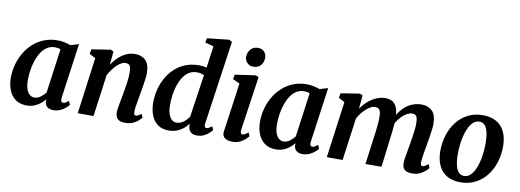

<svg xmlns="http://www.w3.org/2000/svg" viewBox="-63 -1197 4305 1589"><g transform="rotate(10 2089.0 -402.0)"><path d="M474.5 -102.5Q472 -81 477.8 -72.5Q483.5 -64 493.5 -64Q501.5 -64 512 -69.2Q522.5 -74.5 538 -88L552 -57.5Q547 -49 529.2 -32.8Q511.5 -16.5 484.5 -3.2Q457.5 10 423 10Q392.5 10 372.8 -5.2Q353 -20.5 351.5 -51.5L353.5 -69.5Q337.5 -50 315.2 -31.8Q293 -13.5 264.2 -1.8Q235.5 10 199.5 10Q142 10 104.8 -17.5Q67.5 -45 49.5 -91.2Q31.5 -137.5 31.5 -194Q31.5 -248.5 45.5 -302Q59.5 -355.5 87 -403Q114.5 -450.5 154.5 -487Q194.5 -523.5 246.5 -544.5Q298.5 -565.5 361.5 -565.5Q388 -565.5 418.5 -559Q449 -552.5 470 -544.5L539 -565ZM395.5 -495.5Q385 -500.5 373.5 -502.8Q362 -505 349.5 -505Q312.5 -505 283.8 -486.8Q255 -468.5 234.2 -437Q213.5 -405.5 200 -365.8Q186.5 -326 180 -283Q173.5 -240 173.5 -199Q173.5 -156 183.2 -126.2Q193 -96.5 210.5 -81Q228 -65.5 251 -65.5Q266 -65.5 279.2 -70.8Q292.5 -76 304.2 -84.5Q316 -93 326 -103.2Q336 -113.5 344.5 -124.5Z M819.5 -441.5Q837 -467.5 857.8 -490.2Q878.5 -513 902.8 -529.8Q927 -546.5 954 -556Q981 -565.5 1010.5 -565.5Q1065.5 -565.5 1099.8 -533.2Q1134 -501 1134 -420.5Q1134 -403 1129.8 -372.2Q1125.5 -341.5 1120 -307.8Q1114.5 -274 1109.5 -246.5Q1105.5 -221.5 1100.2 -193.5Q1095 -165.5 1091.2 -139.5Q1087.5 -113.5 1087 -93.5Q1087 -76 1092 -70Q1097 -64 1104 -64Q1112.5 -64 1122.8 -69.2Q1133 -74.5 1149.5 -87L1162.5 -56.5Q1157.5 -49.5 1140.2 -33.2Q1123 -17 1095 -3.5Q1067 10 1028.5 10Q994 10 976 -0.5Q958 -11 951.2 -28Q944.5 -45 944.5 -64.5Q945 -77 947.5 -94.8Q950 -112.5 953.8 -133.2Q957.5 -154 961.8 -176Q966 -198 969.5 -218Q973 -239 977.2 -262.8Q981.5 -286.5 985 -311.8Q988.5 -337 990.8 -361Q993 -385 993 -406.5Q992.5 -435 987.8 -450.5Q983 -466 972.8 -472.2Q962.5 -478.5 946 -478.5Q929 -478.5 910.5 -468.2Q892 -458 873.8 -440.5Q855.5 -423 838.8 -400Q822 -377 808.5 -351L760.5 0H628L691.5 -474L640 -501L647.5 -540.5L807 -565.5L830.5 -554Z M1681.5 -101Q1679 -83 1682.8 -73.5Q1686.5 -64 1697 -64Q1705 -64 1715.5 -69Q1726 -74 1742.5 -87L1756.5 -57Q1750.5 -49.5 1734.2 -33.5Q1718 -17.5 1691.8 -3.8Q1665.5 10 1630 10Q1593.5 10 1576 -7.8Q1558.5 -25.5 1556 -59.5L1555.5 -76Q1541.5 -55.5 1518.5 -35.8Q1495.5 -16 1464 -3Q1432.5 10 1393 10Q1335 10 1298.2 -18.2Q1261.5 -46.5 1244.5 -93.5Q1227.5 -140.5 1227.5 -196.5Q1227.5 -249.5 1240.2 -302.8Q1253 -356 1279 -403.2Q1305 -450.5 1343.8 -487.2Q1382.5 -524 1434.8 -544.8Q1487 -565.5 1552.5 -565.5Q1566.5 -565.5 1582.2 -563.2Q1598 -561 1612.5 -557.5L1638 -740.5L1565.5 -760L1574 -797L1757.5 -817L1782.5 -803.5ZM1602 -491Q1589.5 -498 1574 -501.5Q1558.5 -505 1541 -505Q1502.5 -505 1473.8 -486.2Q1445 -467.5 1424.8 -435.5Q1404.5 -403.5 1391.8 -364Q1379 -324.5 1373.5 -282.2Q1368 -240 1368 -201Q1368 -160 1377.2 -129.2Q1386.5 -98.5 1403.8 -82Q1421 -65.5 1445 -65.5Q1467.5 -65.5 1487.2 -75.5Q1507 -85.5 1523 -101.2Q1539 -117 1549 -133Z M1928 10Q1899.5 10 1880 1.8Q1860.5 -6.5 1851.5 -21.8Q1842.5 -37 1845 -58.5Q1847.5 -80 1852.2 -112Q1857 -144 1862.8 -184.8Q1868.5 -225.5 1875.2 -272.5Q1882 -319.5 1889 -370.8Q1896 -422 1903 -474.5L1845 -501.5L1852 -540L2025.5 -565L2050 -553L1984 -100.5Q1981.5 -82 1986 -73Q1990.5 -64 2000.5 -64Q2010 -64 2020.5 -69.8Q2031 -75.5 2048 -89.5L2061 -59Q2055 -51.5 2038.2 -34.8Q2021.5 -18 1993.8 -4Q1966 10 1928 10ZM1989 -631.5Q1959.5 -631.5 1938.8 -653.5Q1918 -675.5 1919 -705Q1921 -741.5 1943.5 -766.8Q1966 -792 2004.5 -792Q2038 -792 2057.2 -770.8Q2076.5 -749.5 2076 -721.5Q2076 -683.5 2054 -657.5Q2032 -631.5 1989 -631.5Z M2568.5 -102.5Q2566 -81 2571.8 -72.5Q2577.5 -64 2587.5 -64Q2595.5 -64 2606 -69.2Q2616.5 -74.5 2632 -88L2646 -57.5Q2641 -49 2623.2 -32.8Q2605.5 -16.5 2578.5 -3.2Q2551.5 10 2517 10Q2486.5 10 2466.8 -5.2Q2447 -20.5 2445.5 -51.5L2447.5 -69.5Q2431.5 -50 2409.2 -31.8Q2387 -13.5 2358.2 -1.8Q2329.5 10 2293.5 10Q2236 10 2198.8 -17.5Q2161.5 -45 2143.5 -91.2Q2125.5 -137.5 2125.5 -194Q2125.5 -248.5 2139.5 -302Q2153.5 -355.5 2181 -403Q2208.5 -450.5 2248.5 -487Q2288.5 -523.5 2340.5 -544.5Q2392.5 -565.5 2455.5 -565.5Q2482 -565.5 2512.5 -559Q2543 -552.5 2564 -544.5L2633 -565ZM2489.5 -495.5Q2479 -500.5 2467.5 -502.8Q2456 -505 2443.5 -505Q2406.5 -505 2377.8 -486.8Q2349 -468.5 2328.2 -437Q2307.5 -405.5 2294 -365.8Q2280.5 -326 2274 -283Q2267.5 -240 2267.5 -199Q2267.5 -156 2277.2 -126.2Q2287 -96.5 2304.5 -81Q2322 -65.5 2345 -65.5Q2360 -65.5 2373.2 -70.8Q2386.5 -76 2398.2 -84.5Q2410 -93 2420 -103.2Q2430 -113.5 2438.5 -124.5Z M2924 -554 2913.5 -440.5Q2930 -466.5 2952.2 -489Q2974.5 -511.5 3000.5 -528.8Q3026.5 -546 3054.8 -555.8Q3083 -565.5 3112.5 -565.5Q3148.5 -565.5 3172.8 -551.8Q3197 -538 3210.2 -508Q3223.5 -478 3225 -427.5Q3225.5 -420.5 3225.2 -412.5Q3225 -404.5 3224.5 -396Q3224 -387.5 3223 -379L3204 -405Q3220.5 -442.5 3242.8 -472.2Q3265 -502 3292.5 -522.8Q3320 -543.5 3351.8 -554.5Q3383.5 -565.5 3419 -565.5Q3473.5 -565.5 3508 -532.8Q3542.5 -500 3542.5 -420.5Q3542.5 -403 3538.5 -372.5Q3534.5 -342 3529.2 -308.2Q3524 -274.5 3519 -246.5Q3514.5 -221.5 3509.5 -193.5Q3504.5 -165.5 3501 -139.5Q3497.5 -113.5 3496.5 -93.5Q3496.5 -76 3501.2 -70Q3506 -64 3513.5 -64Q3523 -64 3533.2 -69.8Q3543.5 -75.5 3561 -89.5L3574 -59.5Q3568.5 -51.5 3551.5 -35Q3534.5 -18.5 3506 -4.2Q3477.5 10 3438.5 10Q3404 10 3385.8 -0.5Q3367.5 -11 3361.2 -28Q3355 -45 3355.5 -64Q3355.5 -81 3359.5 -106.8Q3363.5 -132.5 3369 -161.8Q3374.5 -191 3379 -219Q3383.5 -246.5 3388.8 -279.2Q3394 -312 3398 -345Q3402 -378 3401.5 -406.5Q3401 -449 3390 -463.8Q3379 -478.5 3355.5 -478.5Q3336 -478.5 3314.5 -467.5Q3293 -456.5 3272 -436Q3251 -415.5 3233.2 -387.8Q3215.5 -360 3203.5 -326.5L3225.5 -403.5Q3225 -380.5 3222.8 -353.2Q3220.5 -326 3217.5 -298.2Q3214.5 -270.5 3211 -246L3180.5 0H3046L3075 -218Q3079 -246 3083.2 -278.8Q3087.5 -311.5 3090.2 -344Q3093 -376.5 3092.5 -404.5Q3091.5 -450.5 3079.8 -464.5Q3068 -478.5 3041 -478.5Q3025.5 -478.5 3007 -469Q2988.5 -459.5 2969.8 -442.8Q2951 -426 2933.8 -404Q2916.5 -382 2903 -357.5L2854 0H2721L2785.5 -474L2734 -501L2741.5 -540.5L2900.5 -565.5Z M3933 -566.5Q4000 -566.5 4046.5 -540.5Q4093 -514.5 4117.5 -464.2Q4142 -414 4142.5 -341Q4142.5 -270.5 4122.5 -206.5Q4102.5 -142.5 4063.8 -93.2Q4025 -44 3969.8 -15.5Q3914.5 13 3844.5 13Q3779 13 3732.8 -13.2Q3686.5 -39.5 3662.2 -89.8Q3638 -140 3637 -211.5Q3637 -283.5 3657 -347.5Q3677 -411.5 3715.5 -460.8Q3754 -510 3809 -538.2Q3864 -566.5 3933 -566.5ZM3914.5 -509Q3886.5 -509 3865.2 -490.5Q3844 -472 3828.5 -441.2Q3813 -410.5 3803 -372.2Q3793 -334 3788.5 -293.8Q3784 -253.5 3784 -216.5Q3784.5 -152.5 3794.8 -114.8Q3805 -77 3823.2 -60.5Q3841.5 -44 3866 -44Q3894 -44 3915 -62.2Q3936 -80.5 3951.5 -111.2Q3967 -142 3976.8 -180.2Q3986.5 -218.5 3991 -259Q3995.5 -299.5 3995.5 -337Q3995 -401.5 3985 -439Q3975 -476.5 3957.2 -492.8Q3939.5 -509 3914.5 -509Z"/></g></svg>

Font: Merriweather 24pt
Style: Bold Italic
Weight: 700
Italic angle: -7.8°
Designer: Eben Sorkin
Foundry: Eben Sorkin
Version: Version 2.101